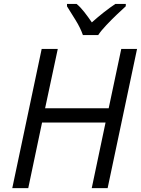

<svg xmlns="http://www.w3.org/2000/svg" viewBox="-20 -965 723 985"><path d="M43 0 193.8 -713.9H276.4L211.4 -409.7H537.6L602.1 -713.9H683.1L532.2 0H450.7L521.5 -336.4H195.8L125 0ZM405.3 -785.2Q392.1 -822.8 367.2 -862.8Q342.3 -902.8 323.7 -932.6V-944.8H373Q393.1 -928.2 412.8 -902.8Q432.6 -877.4 451.2 -850.1Q514.6 -906.7 571.8 -944.8H625.5L625 -932.6Q607.4 -917 579.8 -890.6Q552.2 -864.3 525.4 -835.9Q498.5 -807.6 483.9 -785.2Z"/></svg>

Font: Open Sans
Style: Italic
Weight: 400
Italic angle: -12°
Designer: Monotype Design Team
Foundry: Monotype Imaging Inc.
Version: Version 3.000; ttfautohint (v1.8.4)